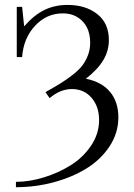

<svg xmlns="http://www.w3.org/2000/svg" viewBox="-20 -697 550 788"><path d="M45.4 71.3V49.3Q100.6 49.3 160.2 31Q219.7 12.7 270.5 -19Q321.3 -50.8 354 -99.6Q386.7 -148.4 386.7 -204.1Q386.7 -259.3 356 -295.4Q325.2 -331.5 274.9 -331.5Q227.5 -331.5 183.6 -294.4L166.5 -318.8Q204.1 -339.8 228.5 -355Q252.9 -370.1 278.3 -389.9Q303.7 -409.7 317.9 -428.2Q332 -446.8 341.1 -470.7Q350.1 -494.6 350.1 -521.5Q350.1 -577.1 318.8 -609.6Q287.6 -642.1 237.8 -642.1Q170.9 -642.1 123.5 -590.8Q76.2 -539.6 70.8 -462.9H48.8V-668.9H70.8L79.1 -588.9Q120.1 -635.7 162.6 -656.2Q205.1 -676.8 257.3 -676.8Q331.5 -676.8 379.2 -639.2Q426.8 -601.6 426.8 -532.7Q426.8 -488.3 403.8 -450Q380.9 -411.6 332.5 -374Q398.4 -360.4 432.1 -319.3Q465.8 -278.3 465.8 -215.3Q465.8 -151.9 430.2 -97.2Q394.5 -42.5 335.7 -6.1Q276.9 30.3 201.4 50.8Q126 71.3 45.4 71.3Z"/></svg>

Font: Elstob Light
Style: Regular
Weight: 300
Designer: Peter S. Baker
Version: Version 1.015